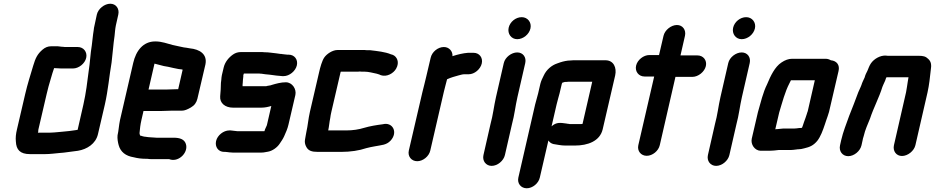

<svg xmlns="http://www.w3.org/2000/svg" viewBox="-20 -786 5010 1029"><path d="M397 -534H334C329 -534 324 -534 319 -535C305 -535 294 -539 280 -538H254C237 -538 222 -532 208 -520C180 -496 170 -474 158 -434C143 -383 128 -338 115 -282L71 -93C65 -68 63 -48 65 -28C67 16 87 40 141 40H221C248 40 276 36 299 34L322 32C350 28 372 25 398 22C446 14 493 -15 505 -67L542 -226C560 -306 565 -376 578 -451C584 -498 587 -548 594 -594C596 -612 597 -631 601 -650L614 -708C621 -739 602 -766 571 -766C540 -766 506 -739 499 -708L487 -652C484 -641 483 -632 482 -623L479 -603C476 -582 475 -564 472 -543C464 -497 463 -452 455 -403C448 -347 441 -288 427 -226L396 -90C393 -90 391 -90 389 -89C365 -85 337 -82 313 -80L291 -78C280 -77 260 -75 247 -75H183L185 -81C185 -85 185 -89 186 -93L230 -282C237 -311 243 -335 251 -360L261 -394L270 -421C281 -421 296 -419 308 -419H371C402 -419 435 -445 442 -476C449 -507 428 -534 397 -534Z M867 -306H776L808 -445C824 -441 842 -436 858 -432L881 -428C900 -424 918 -419 937 -416L954 -414C956 -413 957 -413 959 -413L935 -308H929C916 -308 882 -306 867 -306ZM903 -193H956C969 -193 984 -199 1003 -210C1022 -221 1033 -236 1038 -257L1081 -441C1092 -496 1050 -522 997 -527L980 -530L965 -532C947 -535 926 -541 905 -545C876 -552 849 -564 812 -564C747 -564 709 -514 694 -449L623 -142C617 -114 616 -86 610 -61C608 -44 612 -22 616 -8C626 28 653 50 697 57C717 62 737 65 762 65H769C777 66 785 67 792 67H887L893 69C941 82 991 29 976 -15C968 -39 945 -48 910 -48H818C809 -48 799 -50 788 -50C782 -50 765 -52 760 -53C753 -53 739 -57 734 -59H731V-60C730 -62 727 -70 728 -75C730 -96 732 -117 738 -143L749 -191H840C855 -191 889 -193 903 -193Z M1434 -218 1411 -118C1410 -115 1410 -113 1409 -112L1400 -92C1399 -89 1399 -86 1397 -83H1251C1240 -84 1226 -86 1216 -87H1209C1178 -87 1145 -61 1138 -30C1131 1 1150 28 1181 28H1188C1197 28 1206 31 1217 31C1225 32 1233 32 1240 32H1366C1375 32 1384 32 1393 31L1416 27C1440 23 1466 4 1479 -16C1487 -28 1497 -42 1503 -56C1512 -76 1521 -96 1526 -118L1563 -277C1570 -309 1546 -345 1512 -345C1486 -345 1461 -338 1437 -331C1432 -329 1428 -328 1426 -328C1421 -327 1415 -326 1409 -325C1409 -324 1408 -324 1407 -324H1280C1280 -329 1280 -338 1281 -342C1281 -347 1282 -353 1282 -358L1284 -376V-383L1287 -392H1369C1374 -391 1377 -391 1381 -391L1402 -388L1423 -386C1436 -385 1449 -382 1461 -381C1471 -381 1484 -378 1493 -378H1500C1531 -378 1564 -405 1571 -436C1578 -467 1558 -493 1527 -493H1520C1512 -493 1500 -496 1493 -496C1490 -497 1487 -497 1483 -497L1462 -500C1440 -502 1421 -506 1397 -506C1390 -507 1384 -507 1377 -507H1272C1256 -507 1242 -503 1229 -494C1206 -478 1186 -454 1179 -425L1169 -383C1167 -375 1167 -367 1166 -358L1164 -342C1164 -319 1162 -293 1160 -270C1157 -233 1187 -209 1229 -209H1380C1400 -209 1417 -213 1434 -218Z M1615 -40C1612 -26 1614 -12 1622 2C1633 22 1651 28 1683 28H1809C1858 28 1905 21 1943 8C1957 4 1974 1 1990 -2C2025 -9 2050 -8 2073 -32C2115 -77 2084 -134 2031 -120C1999 -116 1962 -110 1932 -101C1903 -92 1871 -87 1835 -87H1739C1744 -109 1745 -131 1750 -154C1751 -163 1753 -174 1756 -187L1805 -398C1806 -401 1806 -402 1807 -402H1900C1905 -403 1911 -403 1917 -402H1932C1956 -402 1978 -395 1999 -391L2012 -387L2021 -383C2053 -372 2089 -393 2103 -418C2123 -453 2107 -483 2085 -492L2075 -495C2044 -508 2004 -512 1963 -517H1945C1938 -518 1933 -518 1927 -518H1789C1762 -518 1731 -497 1718 -478C1706 -461 1696 -425 1690 -398L1641 -187C1632 -148 1630 -114 1622 -79C1619 -67 1618 -53 1615 -40Z M2562 -446C2569 -477 2549 -503 2518 -503H2488C2462 -501 2433 -494 2408 -486C2407 -485 2406 -485 2405 -485C2407 -510 2388 -534 2359 -534C2327 -534 2295 -508 2288 -476L2264 -374C2259 -351 2250 -318 2244 -293L2171 21C2164 52 2185 78 2216 78C2247 78 2279 52 2286 21L2359 -295C2364 -317 2371 -340 2376 -361L2378 -362C2395 -370 2419 -377 2438 -382C2447 -384 2458 -388 2468 -388H2492C2523 -388 2555 -415 2562 -446Z M2680 -448 2638 -265C2627 -217 2622 -168 2609 -122L2571 45C2564 76 2584 103 2615 103C2646 103 2679 76 2686 45L2724 -121C2737 -168 2742 -217 2753 -265L2795 -448C2802 -479 2783 -505 2752 -505C2721 -505 2687 -479 2680 -448ZM2706 -637C2699 -605 2720 -576 2752 -576C2784 -576 2816 -602 2823 -634C2830 -666 2808 -694 2776 -694C2744 -694 2713 -669 2706 -637Z M2979 -286 2991 -337 2994 -343C2998 -344 3003 -346 3008 -347H3016C3023 -348 3029 -348 3033 -348H3154L3102 -122C3097 -121 3093 -121 3089 -121H3036C3034 -121 3032 -121 3029 -122C3025 -122 3021 -123 3015 -124C2984 -128 2963 -133 2936 -109L2963 -226C2966 -240 2976 -274 2979 -286ZM3225 -463H3060C3055 -463 3048 -463 3039 -462C3019 -462 2999 -457 2983 -452L2966 -446C2936 -436 2908 -412 2894 -381C2887 -367 2880 -353 2876 -337L2864 -285C2861 -272 2851 -239 2848 -226L2758 166C2751 197 2772 223 2803 223C2834 223 2866 197 2873 166L2919 -33C2926 -23 2934 -17 2946 -14C2966 -11 2987 -6 3009 -6H3062C3129 -6 3195 -29 3210 -93L3277 -382C3286 -423 3269 -463 3225 -463Z M3536 -594 3512 -491H3460C3429 -491 3396 -465 3389 -434C3382 -403 3403 -376 3434 -376H3486L3401 -8C3394 23 3415 49 3446 49C3477 49 3509 23 3516 -8L3600 -374H3691C3722 -374 3756 -401 3763 -432C3770 -463 3749 -489 3718 -489H3627L3651 -594C3658 -625 3639 -652 3608 -652C3577 -652 3543 -625 3536 -594Z M3883 -448 3841 -265C3830 -217 3825 -168 3812 -122L3774 45C3767 76 3787 103 3818 103C3849 103 3882 76 3889 45L3927 -121C3940 -168 3945 -217 3956 -265L3998 -448C4005 -479 3986 -505 3955 -505C3924 -505 3890 -479 3883 -448ZM3909 -637C3902 -605 3923 -576 3955 -576C3987 -576 4019 -602 4026 -634C4033 -666 4011 -694 3979 -694C3947 -694 3916 -669 3909 -637Z M4235 -97H4176C4166 -96 4156 -95 4145 -94C4142 -94 4138 -94 4135 -93L4156 -183C4173 -239 4187 -294 4211 -340L4219 -356H4347L4309 -190C4306 -183 4305 -178 4304 -175C4302 -169 4300 -162 4297 -154L4289 -132L4282 -111C4281 -108 4280 -105 4278 -101C4273 -100 4269 -100 4264 -100C4256 -99 4244 -97 4235 -97ZM4056 22H4102C4117 22 4138 20 4153 18H4209C4216 18 4224 18 4232 17L4249 15C4253 14 4257 14 4260 14C4269 14 4279 12 4290 9C4320 2 4339 -6 4360 -31C4378 -54 4390 -87 4401 -120L4408 -141C4414 -159 4417 -165 4423 -186L4474 -405C4482 -438 4464 -460 4433 -463C4424 -468 4415 -471 4405 -471H4225C4206 -471 4187 -464 4168 -451C4133 -428 4110 -380 4091 -334C4069 -290 4057 -237 4042 -185L4009 -43C4002 -12 4025 21 4056 22Z M4597 -7 4603 -34C4604 -39 4605 -46 4609 -57C4617 -92 4630 -118 4643 -151C4662 -209 4692 -264 4709 -320L4714 -332C4718 -340 4721 -347 4724 -354L4728 -366C4728 -367 4729 -369 4731 -372H4849L4845 -348C4842 -331 4840 -311 4836 -292L4771 -8C4764 23 4783 50 4814 50C4845 50 4879 23 4886 -8L4951 -291C4960 -331 4964 -372 4968 -408C4973 -438 4971 -455 4955 -470C4941 -484 4928 -487 4902 -487H4745C4738 -487 4733 -487 4728 -488C4697 -490 4664 -470 4648 -447C4639 -434 4635 -421 4629 -407C4622 -393 4618 -386 4614 -371C4609 -359 4601 -345 4597 -331L4593 -321C4589 -313 4585 -303 4580 -292C4564 -248 4548 -208 4531 -165C4516 -122 4499 -82 4488 -34L4482 -7C4475 24 4495 51 4526 51C4557 51 4590 24 4597 -7Z"/></svg>

Font: Electronic
Style: UltHvIt
Weight: 900
Version: Version 1.011